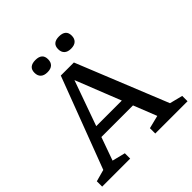

<svg xmlns="http://www.w3.org/2000/svg" viewBox="-230 -1089 1272 1272"><g transform="rotate(-45 406.5 -453.0)"><path d="M217 -236V-311H574V-236ZM719 -73 810.5 -50V0H508V-50L600 -73L366.5 -662H391.5L181 -73L273 -50V0H10.5V-50L94 -73L337 -714H459.5ZM290.5 -791.5Q259 -791.5 242.8 -806.8Q226.5 -822 226.5 -850Q226.5 -878.5 242.8 -892.2Q259 -906 290.5 -906Q322 -906 338 -892.2Q354 -878.5 354 -850Q354 -822 338 -806.8Q322 -791.5 290.5 -791.5ZM511.5 -791.5Q480.5 -791.5 464.2 -806.8Q448 -822 448 -850Q448 -878.5 464.2 -892.2Q480.5 -906 511.5 -906Q543 -906 559.2 -892.2Q575.5 -878.5 575.5 -850Q575.5 -822 559.2 -806.8Q543 -791.5 511.5 -791.5Z"/></g></svg>

Font: Newsreader 7pt
Style: Regular
Weight: 400
Designer: Hugues Gentile
Foundry: Production Type
Version: Version 1.003